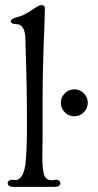

<svg xmlns="http://www.w3.org/2000/svg" viewBox="-20 -729 382 748"><path d="M10 -15Q10 -22 16 -26Q22 -30 33 -28Q70 -22 79 -89Q85 -143 85 -235Q85 -404 80 -531Q79 -551 79 -575Q79 -602 70.5 -618.5Q62 -635 43 -635Q33 -635 27.5 -638Q22 -641 22 -646Q22 -650 27.5 -654.5Q33 -659 43 -661Q72 -667 110 -694Q113 -696 123.5 -702.5Q134 -709 141 -709Q155 -709 155 -697L153 -627Q146 -461 146 -351V-206L145 -114Q145 -69 152 -48Q159 -27 181 -27Q188 -27 192 -28L198 -29Q206 -29 210.5 -25Q215 -21 215 -15Q215 -9 209.5 -5Q204 -1 194 -1H111H31Q21 -1 15.5 -5Q10 -9 10 -15ZM217 -329Q217 -350 232.5 -365.5Q248 -381 270 -381Q291 -381 306.5 -365.5Q322 -350 322 -329Q322 -307 306.5 -291.5Q291 -276 270 -276Q248 -276 232.5 -291.5Q217 -307 217 -329Z"/></svg>

Font: Hina Mincho
Style: Regular
Weight: 400
Designer: satsuyako
Foundry: satsuyako
Version: Version 1.100